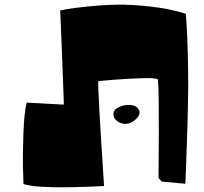

<svg xmlns="http://www.w3.org/2000/svg" viewBox="-20 -779 872 819"><path d="M252 -333.5Q252.9 -329.1 249 -429.4Q245.1 -529.8 241.2 -631.8L236.8 -734.4Q248.5 -736.8 269.5 -740.7Q290.5 -744.6 353.5 -751.2Q416.5 -757.8 477.5 -759Q538.6 -760.3 620.6 -751.2Q702.6 -742.2 772 -720.7Q773.4 -714.4 776.1 -670.9Q778.8 -627.4 781 -551Q783.2 -474.6 782.7 -402.3Q782.2 -331.5 779.1 -229.7Q775.9 -127.9 773.4 -61.5L770.5 4.9L670.4 -4.4L656.2 -19.5Q660.2 -434.6 651.9 -441.9Q636.2 -447.3 580.1 -445.3Q523.9 -443.4 461.9 -438.5L399.4 -433.1Q397.5 -424.8 403.6 -313Q409.7 -201.2 417 -93.3L423.8 14.6Q281.7 21.5 205.3 19.5Q128.9 17.6 104.5 11.7L80.1 6.3Q79.1 -22.5 77.9 -67.6Q76.7 -112.8 79.8 -207Q83 -301.3 93.8 -341.3Q93.8 -341.3 247.6 -333Q252.4 -333 252 -333.5ZM575.2 -300.3Q575.2 -282.2 554.9 -266.4Q534.7 -250.5 515.1 -250.5Q496.6 -250.5 480.2 -262.2Q463.9 -273.9 463.9 -292Q463.9 -311 485.4 -321.3Q506.8 -331.5 529.3 -331.5Q563.5 -331.5 573.2 -308.6Q575.2 -305.7 575.2 -300.3Z"/></svg>

Font: Noot
Style: Regular
Weight: 400
Designer: Amos Jerbi
Foundry: Amos Jerbi
Version: Version 1.000;PS 001.001;hotconv 1.0.56